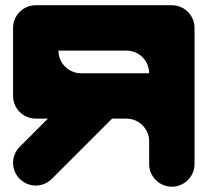

<svg xmlns="http://www.w3.org/2000/svg" viewBox="-20 -714 793 734"><path d="M723.7 -607.3C723.7 -655.2 684.8 -694 636.9 -694H116.7C68.8 -694 30 -655.2 30 -607.3V-347.2C30 -299.3 68.8 -260.5 116.7 -260.5H163.1L55.4 -152.7C21.5 -118.9 21.5 -64 55.4 -30.1C89.3 3.8 144.2 3.8 178 -30.1L408.4 -260.5H463.5C511.4 -260.5 550.2 -221.6 550.2 -173.8V-87C550.2 -39.2 589.1 -0.3 636.9 -0.3C684.8 -0.3 723.7 -39.2 723.7 -87ZM463.5 -520.6C511.4 -520.6 550.2 -481.8 550.2 -433.9H290.1C242.2 -433.9 203.4 -472.7 203.4 -520.6Z"/></svg>

Font: OpenLukyanov
Style: Regular
Weight: 400
Designer: Michail Lukyanov
Foundry: book-let.ru
Version: Version 2.1